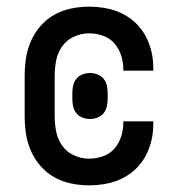

<svg xmlns="http://www.w3.org/2000/svg" viewBox="-20 -548 540 576"><path d="M247 8Q220 8 193.5 2.5Q167 -3 143.5 -16Q120 -29 102 -49.5Q84 -70 73 -95Q62 -120 58 -146.5Q54 -173 54 -200V-320Q54 -347 58 -373.5Q62 -400 73 -425Q84 -450 102 -470.5Q120 -491 143.5 -504Q167 -517 193.5 -522.5Q220 -528 247 -528Q272 -528 297 -523.5Q322 -519 345 -508Q368 -497 386.5 -479.5Q405 -462 417 -439.5Q429 -417 434.5 -392.5Q440 -368 440 -342V-336H350V-340Q350 -361 343.5 -381.5Q337 -402 323 -418Q309 -434 288.5 -441Q268 -448 247 -448Q224 -448 202 -438Q180 -428 166.5 -409Q153 -390 148.5 -366.5Q144 -343 144 -320V-200Q144 -177 148.5 -153.5Q153 -130 166.5 -111Q180 -92 202 -82Q224 -72 247 -72Q268 -72 288.5 -79Q309 -86 323 -102Q337 -118 343.5 -138.5Q350 -159 350 -180V-184H440V-178Q440 -152 434.5 -127.5Q429 -103 417 -80.5Q405 -58 386.5 -40.5Q368 -23 345 -12Q322 -1 297 3.5Q272 8 247 8ZM250 -191Q239 -191 228 -195Q217 -199 209.5 -208Q202 -217 199.5 -228.5Q197 -240 197 -252V-268Q197 -280 199.5 -291.5Q202 -303 209.5 -312Q217 -321 228 -325Q239 -329 250 -329Q261 -329 272 -325Q283 -321 290.5 -312Q298 -303 300.5 -291.5Q303 -280 303 -268V-252Q303 -240 300.5 -228.5Q298 -217 290.5 -208Q283 -199 272 -195Q261 -191 250 -191Z"/></svg>

Font: Iosevka Term Curly Medium
Style: Regular
Weight: 500
Designer: Belleve Invis
Foundry: Belleve Invis
Version: Version 32.3.0